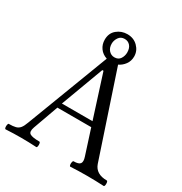

<svg xmlns="http://www.w3.org/2000/svg" viewBox="-193 -979 1068 1125"><g transform="rotate(30 340.5 -417.0)"><path d="M5 3Q0 3 -1.5 -6Q-3 -15 -1 -24.5Q1 -34 5 -34Q34 -34 51 -38.5Q68 -43 79 -56.5Q90 -70 100 -98L311 -652Q280 -662 262.5 -686.5Q245 -711 245 -743Q245 -787 275 -812Q305 -837 345 -837Q388 -837 416 -809Q444 -781 444 -743Q444 -712 427 -689Q410 -666 386 -655L574 -91Q594 -34 668 -34Q673 -34 674.5 -24.5Q676 -15 674.5 -6Q673 3 668 3Q611 0 556 0Q499 0 443 3Q438 3 436.5 -6Q435 -15 437 -24.5Q439 -34 443 -34Q478 -34 487.5 -47.5Q497 -61 487 -91L433 -259H204L143 -89Q131 -55 147.5 -44.5Q164 -34 212 -34Q217 -34 218.5 -24.5Q220 -15 218.5 -6Q217 3 212 3Q161 0 109 0Q58 0 5 3ZM345 -681Q372 -681 384.5 -700.5Q397 -720 397 -743Q397 -772 382.5 -788.5Q368 -805 345 -805Q319 -805 305.5 -785Q292 -765 292 -743Q292 -715 307.5 -698Q323 -681 345 -681ZM215 -293H422L330 -581H322Z"/></g></svg>

Font: Junicode
Style: Regular
Weight: 400
Designer: Peter S. Baker
Version: Version 2.100; ttfautohint (v1.8.4)